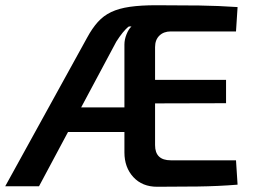

<svg xmlns="http://www.w3.org/2000/svg" viewBox="-26 -711 971 733"><path d="M570 -691Q663 -691 735 -690Q807 -689 881 -684L875 -591H626Q599 -591 582.5 -575Q566 -559 566 -531V-157Q566 -128 581 -113.5Q596 -99 626 -99H875L881 -6Q807 0 729 1Q651 2 574 2Q517 2 483 -35Q449 -72 449 -129V-541Q449 -560 457 -580Q465 -600 476 -610H466Q455 -602 442.5 -586.5Q430 -571 418 -552L123 0H-6L307 -568Q326 -603 347.5 -627Q369 -651 398.5 -665Q428 -679 470 -685Q512 -691 570 -691ZM480 -301V-207H163L169 -301ZM461 -406H837V-317L461 -316Z"/></svg>

Font: Exo 2 SemiBold
Style: Regular
Weight: 600
Designer: Natanael Gama
Foundry: Natanael Gama
Version: Version 2.010